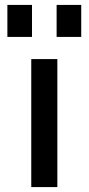

<svg xmlns="http://www.w3.org/2000/svg" viewBox="-20 -760 360 780"><path d="M210 -610V-740H310V-610ZM10 -610V-740H110V-610ZM107 0V-520H213V0Z"/></svg>

Font: Mplus 1p Medium
Style: Regular
Weight: 500
Version: Version 1.061